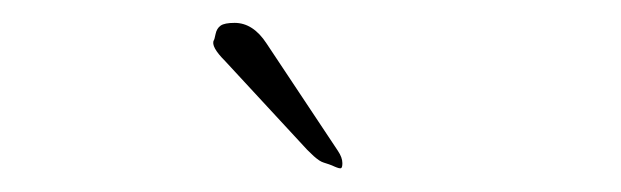

<svg xmlns="http://www.w3.org/2000/svg" viewBox="-20 -743 540 167"><path d="M271 -598.1Q269 -599.1 266.1 -600.1Q263.2 -601.1 261.5 -601.6Q259.8 -602.1 257.6 -603.5Q255.4 -605 252.9 -607.2Q250.5 -609.4 247.1 -612.8L175.8 -689.9Q163.1 -702.6 166 -708Q166.5 -708.5 167.5 -713.4Q168.5 -718.3 171.9 -720.7Q175.3 -723.1 184.1 -723.1Q200.2 -723.1 211.9 -705.1L273.9 -611.8Q277.8 -606 277.8 -601.1Q277.8 -597.2 276.6 -596.7Q275.4 -596.2 271 -598.1Z"/></svg>

Font: Quicksand
Style: Light
Weight: 300
Designer: Andrew Paglinawan
Foundry: Andrew Paglinawan
Version: 1.002